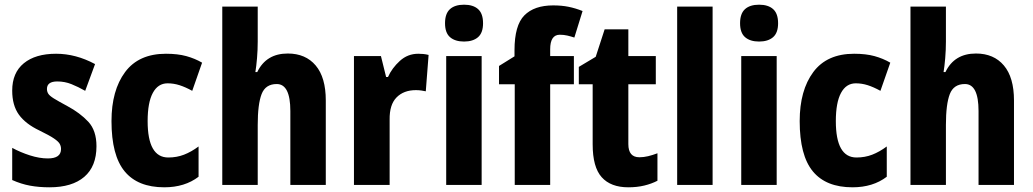

<svg xmlns="http://www.w3.org/2000/svg" viewBox="-20 -788 4399 818"><path d="M391 -165Q391 -79 339 -34.5Q287 10 191 10Q146 10 108 3Q70 -4 32 -21V-158Q67 -139 107.5 -126Q148 -113 184 -113Q240 -113 240 -153Q240 -165 234.5 -175Q229 -185 210 -198Q191 -211 148 -232Q89 -260 60.5 -299.5Q32 -339 32 -402Q32 -478 81.5 -518.5Q131 -559 219 -559Q303 -559 385 -515L343 -401Q313 -418 284.5 -429.5Q256 -441 224 -441Q180 -441 180 -409Q180 -398 185.5 -389Q191 -380 209.5 -368.5Q228 -357 267 -336Q321 -307 356 -269.5Q391 -232 391 -165Z M680 10Q567 10 511 -58Q455 -126 455 -272Q455 -403 513 -481Q571 -559 687 -559Q737 -559 773.5 -549Q810 -539 841 -521L799 -401Q770 -417 745 -425Q720 -433 694 -433Q653 -433 631 -392Q609 -351 609 -272Q609 -117 697 -117Q733 -117 764 -129Q795 -141 826 -164V-35Q767 10 680 10Z M1078 -611Q1078 -575 1075 -540Q1072 -505 1068 -481H1076Q1114 -560 1206 -560Q1282 -560 1325 -509Q1368 -458 1368 -360V0H1217V-315Q1217 -430 1159 -430Q1111 -430 1094.5 -387Q1078 -344 1078 -256V0H927V-760H1078Z M1762 -559Q1772 -559 1783 -558Q1794 -557 1806 -554L1794 -399Q1786 -401 1774.5 -402.5Q1763 -404 1752 -404Q1700 -404 1669.5 -373Q1639 -342 1640 -278V0H1488V-549H1603L1625 -460H1633Q1650 -498 1683.5 -528.5Q1717 -559 1762 -559Z M1957 -768Q1996 -768 2017 -749Q2038 -730 2038 -689Q2038 -648 2016.5 -629.5Q1995 -611 1957 -611Q1919 -611 1897.5 -629.5Q1876 -648 1876 -689Q1876 -730 1897 -749Q1918 -768 1957 -768ZM2032 -549V0H1881V-549Z M2425 -429H2324V0H2173V-429H2106V-507L2172 -548V-574Q2172 -680 2214 -722.5Q2256 -765 2337 -765Q2373 -765 2402.5 -759Q2432 -753 2462 -741L2427 -628Q2412 -633 2397 -636.5Q2382 -640 2365 -640Q2324 -640 2324 -578V-549H2425Z M2704 -118Q2722 -118 2741 -122.5Q2760 -127 2781 -135V-18Q2756 -5 2725 2.5Q2694 10 2657 10Q2582 10 2543.5 -33Q2505 -76 2505 -173V-429H2446V-503L2518 -546L2556 -663H2657V-549H2774V-429H2657V-174Q2657 -118 2704 -118Z M3016 0H2865V-760H3016Z M3214 -768Q3253 -768 3274 -749Q3295 -730 3295 -689Q3295 -648 3273.5 -629.5Q3252 -611 3214 -611Q3176 -611 3154.5 -629.5Q3133 -648 3133 -689Q3133 -730 3154 -749Q3175 -768 3214 -768ZM3289 -549V0H3138V-549Z M3612 10Q3499 10 3443 -58Q3387 -126 3387 -272Q3387 -403 3445 -481Q3503 -559 3619 -559Q3669 -559 3705.5 -549Q3742 -539 3773 -521L3731 -401Q3702 -417 3677 -425Q3652 -433 3626 -433Q3585 -433 3563 -392Q3541 -351 3541 -272Q3541 -117 3629 -117Q3665 -117 3696 -129Q3727 -141 3758 -164V-35Q3699 10 3612 10Z M4010 -611Q4010 -575 4007 -540Q4004 -505 4000 -481H4008Q4046 -560 4138 -560Q4214 -560 4257 -509Q4300 -458 4300 -360V0H4149V-315Q4149 -430 4091 -430Q4043 -430 4026.5 -387Q4010 -344 4010 -256V0H3859V-760H4010Z"/></svg>

Font: Noto Sans Sinhala Condensed ExtraBold
Style: Regular
Weight: 800
Width: 3
Designer: Jelle Bosma - Monotype Design Team
Foundry: Monotype Imaging Inc.
Version: Version 2.006; ttfautohint (v1.8.4.7-5d5b)